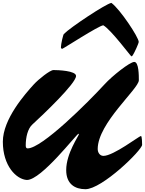

<svg xmlns="http://www.w3.org/2000/svg" viewBox="-20 -1302 1020 1351"><path d="M956.1 -1007.3C956.1 -1039.1 824.7 -1237.8 763.7 -1281.7C724.1 -1274.9 473.1 -1108.4 429.2 -1062.5C423.8 -1057.1 408.7 -991.2 408.7 -969.2C408.7 -962.4 412.6 -959 418 -958.5C423.8 -958.5 676.8 -1123 707 -1124C763.2 -1091.3 899.4 -906.2 904.3 -905.8C910.2 -905.8 911.1 -909.7 915.5 -915.5C925.8 -930.7 956.1 -996.6 956.1 -1007.3ZM535.2 -357.9C535.2 -346.7 445.8 -223.6 445.8 -105C445.8 -7.3 507.3 29.3 581.1 29.3C698.2 29.3 980 -246.1 980 -283.2C980 -291.5 979.5 -345.2 971.7 -345.2C960 -345.2 778.3 -205.1 708 -205.1C682.1 -205.1 667.5 -229 667.5 -253.9C668 -436.5 957 -677.2 957 -737.3C957 -770.5 957 -866.2 924.8 -866.2C893.1 -866.2 768.1 -766.1 717.3 -710.4C596.7 -579.1 274.4 -257.8 174.3 -257.8C163.1 -257.8 161.1 -267.6 161.1 -279.3C161.1 -336.9 175.3 -396.5 207.5 -425.8C284.7 -496.6 515.1 -715.3 515.1 -767.6C515.1 -804.7 387.2 -809.1 356 -809.1C332.5 -809.1 251.5 -745.1 217.3 -707.5C157.2 -641.1 0 -464.8 0 -304.7C0 -134.8 94.7 -40 169.4 -35.6C272 -35.6 519.5 -360.8 532.2 -360.8C534.2 -360.8 535.2 -359.4 535.2 -357.9Z"/></svg>

Font: Bodega Script
Style: Medium
Weight: 500
Italic angle: 39.7°
Version: Version 001.000